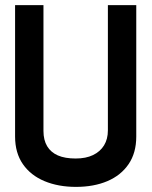

<svg xmlns="http://www.w3.org/2000/svg" viewBox="-20 -720 593 751"><path d="M513 -186V-700H402V-210Q402 -176 387 -151.5Q372 -127 344 -113.5Q316 -100 276 -100Q234 -100 206.5 -112Q179 -124 164.5 -148Q150 -172 150 -208V-700H39V-186Q39 -122 69.5 -78Q100 -34 154 -11.5Q208 11 277 11Q347 11 400 -11.5Q453 -34 483 -78Q513 -122 513 -186Z"/></svg>

Font: Advent Pro Expanded
Style: Bold
Weight: 700
Width: 7
Designer: VivaRado, Andreas Kalpakidis
Foundry: VivaRado, Andreas Kalpakidis
Version: Version 3.000